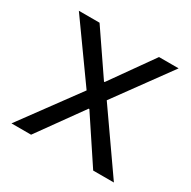

<svg xmlns="http://www.w3.org/2000/svg" viewBox="-122 -636 752 755"><g transform="rotate(30 253.5 -258.0)"><path d="M21 0 212 -260 29 -516H123L254 -324H257L393 -516H482L300 -266L486 0H392L258 -202H255L110 0Z"/></g></svg>

Font: IBM Plex Sans
Style: Regular
Weight: 400
Designer: Mike Abbink, Paul van der Laan, Pieter van Rosmalen
Foundry: Bold Monday
Version: Version 3.201